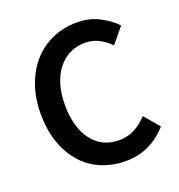

<svg xmlns="http://www.w3.org/2000/svg" viewBox="-124 -770 824 885"><g transform="rotate(-20 288.0 -327.0)"><path d="M344 12Q282 12 228 -10Q174 -32 134.5 -75Q95 -118 72 -181Q49 -244 49 -325Q49 -405 72.5 -468.5Q96 -532 136.5 -576Q177 -620 231.5 -643Q286 -666 348 -666Q410 -666 458 -641Q506 -616 537 -583L475 -508Q449 -534 419 -549.5Q389 -565 351 -565Q311 -565 277.5 -548.5Q244 -532 219.5 -501.5Q195 -471 181.5 -427Q168 -383 168 -328Q168 -216 216.5 -152.5Q265 -89 348 -89Q392 -89 426 -107.5Q460 -126 488 -156L550 -83Q510 -37 458.5 -12.5Q407 12 344 12Z"/></g></svg>

Font: TT Toshiba Sans Medium
Style: Regular
Weight: 500
Designer: Paul D. Hunt
Foundry: Toshiba Corporation
Version: Version 2.020;PS 2.000;hotconv 1.0.86;makeotf.lib2.5.63406